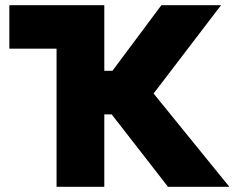

<svg xmlns="http://www.w3.org/2000/svg" viewBox="-20 -720 904 740"><path d="M199.5 -532.5H16V-700H382ZM627.5 0 348 -359.5 602 -700H832L572 -359.5L864 0ZM198 0V-700H382V-447H515V-279H382V0Z"/></svg>

Font: Geologica ExtraBold
Style: Regular
Weight: 800
Designer: Sindre Bremnes, Frode Helland
Foundry: Monokrom Skriftforlag AS
Version: Version 1.010;gftools[0.9.28]